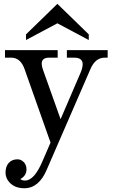

<svg xmlns="http://www.w3.org/2000/svg" viewBox="-20 -749 596 998"><path d="M106.4 229.5Q62 229.5 35.4 205.1Q8.8 180.7 8.8 147.5Q8.8 116.2 25.6 97.7Q42.5 79.1 70.8 79.1Q89.4 79.1 103.5 93.5Q117.7 107.9 117.7 131.3Q117.7 164.1 85.9 181.6Q93.3 189.5 110.4 189.5Q157.7 189.5 200.2 90.3L242.7 -7.8L107.9 -389.2Q86.9 -449.2 38.6 -449.2H5.9V-488.3H279.8V-449.2H234.9Q196.8 -449.2 196.8 -418Q196.8 -405.8 202.6 -388.7L294.9 -129.4L398.9 -371.1Q409.7 -397 409.7 -414.6Q409.7 -449.2 366.7 -449.2H327.6V-488.3H539.6V-449.2H523.9Q475.1 -449.2 449.7 -389.2L223.1 132.8Q182.1 229.5 106.4 229.5ZM441.4 -541 278.3 -627.9 115.2 -541V-570.3L278.3 -729L441.4 -570.3Z"/></svg>

Font: Munson
Style: Regular
Weight: 400
Designer: Paul James MIller
Foundry: High-Logic / Made with FontCreator
Version: Version 2.10;May 5, 2019;FontCreator 11.5.0.2430 64-bit